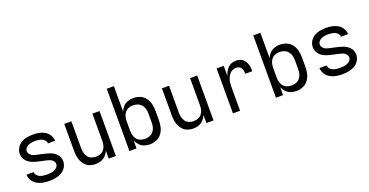

<svg xmlns="http://www.w3.org/2000/svg" viewBox="-31 -1428 4094 2128"><g transform="rotate(-20 2016.0 -363.5)"><path d="M286 8Q324 8 360.5 1.5Q397 -5 430 -23.5Q463 -42 483.5 -75Q504 -108 504 -145Q504 -168 496 -190Q488 -212 472.5 -229Q457 -246 437 -258Q417 -270 395.5 -277.5Q374 -285 351.5 -290.5Q329 -296 306.5 -301Q284 -306 261.5 -310.5Q239 -315 217.5 -322Q196 -329 179 -347Q162 -365 162 -388Q162 -408 176 -424.5Q190 -441 209 -449Q228 -457 248 -460Q268 -463 288 -463Q308 -463 328 -460Q348 -457 366.5 -449Q385 -441 398.5 -425Q412 -409 412 -389H496Q496 -424 477 -456Q458 -488 426.5 -506.5Q395 -525 359.5 -531.5Q324 -538 288 -538Q252 -538 216 -531.5Q180 -525 148.5 -506Q117 -487 98 -454.5Q79 -422 79 -385Q79 -362 87 -340.5Q95 -319 110.5 -301.5Q126 -284 146 -272Q166 -260 187.5 -252.5Q209 -245 231.5 -239.5Q254 -234 276 -229.5Q298 -225 320.5 -220Q343 -215 365 -208Q387 -201 404 -183.5Q421 -166 421 -143Q421 -122 405.5 -105Q390 -88 370 -80.5Q350 -73 329 -70.5Q308 -68 286 -68Q265 -68 244 -70.5Q223 -73 203.5 -81Q184 -89 169.5 -106Q155 -123 154 -144H70Q71 -107 91 -74.5Q111 -42 143.5 -23.5Q176 -5 212.5 1.5Q249 8 286 8Z M832 8Q865 8 897 -3Q929 -14 952 -38.5Q975 -63 988 -93V0H1072V-530H988V-210Q988 -183 982 -157Q976 -131 959 -109Q942 -87 916.5 -77.5Q891 -68 864 -68Q837 -68 811.5 -77.5Q786 -87 769.5 -109Q753 -131 746.5 -157Q740 -183 740 -210V-530H656V-210Q656 -178 661 -146.5Q666 -115 679.5 -86Q693 -57 716 -34.5Q739 -12 769.5 -2Q800 8 832 8Z M1473 8Q1513 8 1551 -8Q1589 -24 1613.5 -57Q1638 -90 1647 -130Q1656 -170 1656 -210V-320Q1656 -361 1647 -400.5Q1638 -440 1613.5 -473.5Q1589 -507 1551 -522.5Q1513 -538 1473 -538Q1440 -538 1408 -527.5Q1376 -517 1352.5 -492.5Q1329 -468 1316 -437V-735H1232V0H1316V-93Q1329 -63 1352.5 -38Q1376 -13 1408 -2.5Q1440 8 1473 8ZM1441 -68Q1414 -68 1388.5 -77.5Q1363 -87 1346 -108.5Q1329 -130 1322.5 -156.5Q1316 -183 1316 -210V-320Q1316 -347 1322.5 -373.5Q1329 -400 1346 -421.5Q1363 -443 1388.5 -453Q1414 -463 1441 -463Q1468 -463 1494.5 -453.5Q1521 -444 1539.5 -422.5Q1558 -401 1565 -374.5Q1572 -348 1572 -320V-210Q1572 -183 1565 -156Q1558 -129 1539.5 -107.5Q1521 -86 1494.5 -77Q1468 -68 1441 -68Z M1984 8Q2017 8 2049 -3Q2081 -14 2104 -38.5Q2127 -63 2140 -93V0H2224V-530H2140V-210Q2140 -183 2134 -157Q2128 -131 2111 -109Q2094 -87 2068.5 -77.5Q2043 -68 2016 -68Q1989 -68 1963.5 -77.5Q1938 -87 1921.5 -109Q1905 -131 1898.5 -157Q1892 -183 1892 -210V-530H1808V-210Q1808 -178 1813 -146.5Q1818 -115 1831.5 -86Q1845 -57 1868 -34.5Q1891 -12 1921.5 -2Q1952 8 1984 8Z M2453 0H2537V-281Q2537 -306 2540 -330.5Q2543 -355 2551.5 -378.5Q2560 -402 2575 -422Q2590 -442 2613 -452.5Q2636 -463 2661 -463Q2678 -463 2693.5 -455Q2709 -447 2717.5 -432Q2726 -417 2728.5 -400Q2731 -383 2731 -366H2815Q2815 -391 2812 -415.5Q2809 -440 2799 -463Q2789 -486 2771.5 -504.5Q2754 -523 2730 -530.5Q2706 -538 2681 -538Q2655 -538 2630 -528.5Q2605 -519 2586.5 -500Q2568 -481 2556 -457.5Q2544 -434 2537 -409V-530H2453Z M3201 8Q3241 8 3279 -8Q3317 -24 3341.5 -57Q3366 -90 3375 -130Q3384 -170 3384 -210V-320Q3384 -361 3375 -400.5Q3366 -440 3341.5 -473.5Q3317 -507 3279 -522.5Q3241 -538 3201 -538Q3168 -538 3136 -527.5Q3104 -517 3080.5 -492.5Q3057 -468 3044 -437V-735H2960V0H3044V-93Q3057 -63 3080.5 -38Q3104 -13 3136 -2.5Q3168 8 3201 8ZM3169 -68Q3142 -68 3116.5 -77.5Q3091 -87 3074 -108.5Q3057 -130 3050.5 -156.5Q3044 -183 3044 -210V-320Q3044 -347 3050.5 -373.5Q3057 -400 3074 -421.5Q3091 -443 3116.5 -453Q3142 -463 3169 -463Q3196 -463 3222.5 -453.5Q3249 -444 3267.5 -422.5Q3286 -401 3293 -374.5Q3300 -348 3300 -320V-210Q3300 -183 3293 -156Q3286 -129 3267.5 -107.5Q3249 -86 3222.5 -77Q3196 -68 3169 -68Z M3742 8Q3780 8 3816.5 1.5Q3853 -5 3886 -23.5Q3919 -42 3939.5 -75Q3960 -108 3960 -145Q3960 -168 3952 -190Q3944 -212 3928.5 -229Q3913 -246 3893 -258Q3873 -270 3851.5 -277.5Q3830 -285 3807.5 -290.5Q3785 -296 3762.5 -301Q3740 -306 3717.5 -310.5Q3695 -315 3673.5 -322Q3652 -329 3635 -347Q3618 -365 3618 -388Q3618 -408 3632 -424.5Q3646 -441 3665 -449Q3684 -457 3704 -460Q3724 -463 3744 -463Q3764 -463 3784 -460Q3804 -457 3822.5 -449Q3841 -441 3854.5 -425Q3868 -409 3868 -389H3952Q3952 -424 3933 -456Q3914 -488 3882.5 -506.5Q3851 -525 3815.5 -531.5Q3780 -538 3744 -538Q3708 -538 3672 -531.5Q3636 -525 3604.5 -506Q3573 -487 3554 -454.5Q3535 -422 3535 -385Q3535 -362 3543 -340.5Q3551 -319 3566.5 -301.5Q3582 -284 3602 -272Q3622 -260 3643.5 -252.5Q3665 -245 3687.5 -239.5Q3710 -234 3732 -229.5Q3754 -225 3776.5 -220Q3799 -215 3821 -208Q3843 -201 3860 -183.5Q3877 -166 3877 -143Q3877 -122 3861.5 -105Q3846 -88 3826 -80.5Q3806 -73 3785 -70.5Q3764 -68 3742 -68Q3721 -68 3700 -70.5Q3679 -73 3659.5 -81Q3640 -89 3625.5 -106Q3611 -123 3610 -144H3526Q3527 -107 3547 -74.5Q3567 -42 3599.5 -23.5Q3632 -5 3668.5 1.5Q3705 8 3742 8Z"/></g></svg>

Font: Iosevka SS01 Extended
Style: Regular
Weight: 400
Width: 7
Monospace: yes
Designer: Belleve Invis
Foundry: Belleve Invis
Version: Version 3.4.7; ttfautohint (v1.8.3)